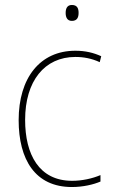

<svg xmlns="http://www.w3.org/2000/svg" viewBox="-20 -742 454 772"><path d="M269 -722C249 -722 244 -706 244 -690C244 -673 250 -658 269 -658C290 -658 296 -672 296 -690C296 -706 292 -722 269 -722ZM269 10C314 10 356 0 384 -12V-38C351 -24 310 -15 270 -15C137 -15 81 -121 81 -260C81 -416 159 -513 283 -513C316 -513 349 -507 381 -492L387 -516C356 -530 323 -538 283 -538C141 -538 55 -429 55 -259C55 -101 121 10 269 10Z"/></svg>

Font: Noto Sans Malayalam SemiCondensed Thin
Style: Regular
Weight: 100
Width: 4
Designer: Jelle Bosma - Monotype Design Team
Foundry: Monotype Imaging Inc.
Version: Version 2.104